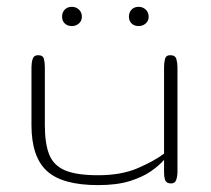

<svg xmlns="http://www.w3.org/2000/svg" viewBox="-20 -535 615 560"><path d="M266.1 4.9Q161.6 4.9 116.7 -36.4Q71.8 -77.6 71.8 -169.9V-338.9Q71.8 -351.6 75.2 -362.8Q78.6 -374 91.3 -374Q105.5 -374 108.2 -362.8Q110.8 -351.6 110.8 -338.9V-169.9Q110.8 -115.7 123.8 -83.7Q136.7 -51.8 170.4 -37.8Q204.1 -23.9 266.1 -23.9Q334.5 -23.9 382.6 -44.9Q430.7 -65.9 458.5 -86.9V-338.9Q458.5 -351.6 461.2 -362.8Q463.9 -374 476.6 -374Q491.2 -374 494.4 -362.8Q497.6 -351.6 497.6 -338.9V-34.2Q497.6 -21.5 494.1 -10.7Q490.7 0 479 0Q466.8 0 462.6 -7.8Q458.5 -15.6 458.5 -34.2V-68.8Q444.8 -52.7 420.4 -35.6Q396 -18.6 358.4 -6.8Q320.8 4.9 266.1 4.9ZM384.3 -459Q371.6 -459 363.8 -466.6Q356 -474.1 356 -486.3Q356 -499 363.8 -507.1Q371.6 -515.1 384.3 -515.1Q396.5 -515.1 405 -507.1Q413.6 -499 413.6 -486.3Q413.6 -474.1 405 -466.6Q396.5 -459 384.3 -459ZM189.5 -459Q176.8 -459 168.9 -466.6Q161.1 -474.1 161.1 -486.3Q161.1 -499 168.9 -507.1Q176.8 -515.1 189.5 -515.1Q201.7 -515.1 210.2 -507.1Q218.8 -499 218.8 -486.3Q218.8 -474.1 210.2 -466.6Q201.7 -459 189.5 -459Z"/></svg>

Font: Gruppo
Style: Regular
Weight: 400
Designer: Vernon Adams
Foundry: Vernon Adams
Version: Version 1.001; ttfautohint (v1.8.4.7-5d5b);gftools[0.9.28]